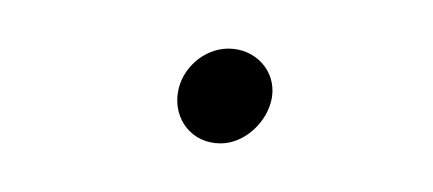

<svg xmlns="http://www.w3.org/2000/svg" viewBox="-20 -58 178 79"><path d="M53.2 -20C51.4 -9 58.8 1 70.8 1C80.8 1 90.3 -8 91.9 -18C93.6 -29 85 -38 74 -38C64 -38 54.8 -30 53.2 -20Z"/></svg>

Font: CiSf OpenHand
Style: SquObl
Weight: 400
Foundry: Cannot Into Space Fonts
Version: Version 0.7892